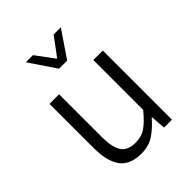

<svg xmlns="http://www.w3.org/2000/svg" viewBox="-205 -823 949 949"><g transform="rotate(-45 269.0 -349.0)"><path d="M226.6 12.2Q148.4 12.2 113.8 -34.7Q79.1 -81.5 79.1 -174.3V-483.4H146V-183.6Q146 -111.8 168.2 -79.1Q190.4 -46.4 244.6 -46.4Q286.6 -46.4 317.1 -67.6Q347.7 -88.9 385.3 -134.8V-483.4H451.7V0H396.5L390.6 -77.6H387.7Q353.5 -37.6 316.2 -12.7Q278.8 12.2 226.6 12.2ZM235.4 -572.8 141.6 -711.4H191.4L261.7 -616.7H265.6L335.9 -711.4H386.2L292 -572.8Z"/></g></svg>

Font: Varta Light Light
Style: Regular
Weight: 300
Version: Version 1.004